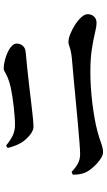

<svg xmlns="http://www.w3.org/2000/svg" viewBox="211 -881 578 1040"><g transform="rotate(-90 500.0 -361.0)"><path d="M735.9 -510.6Q697.2 -507.3 649.8 -502.4Q602.5 -497.5 552.6 -491.6Q502.7 -485.7 458.2 -480.3Q413.7 -474.8 380.8 -471.7Q347.9 -468.6 333.5 -468.6Q311.8 -468.6 286.9 -489.5Q262.1 -510.5 247.9 -533.2Q236.8 -552 230 -570.8Q223.2 -589.5 218.3 -608.5L231.5 -617.1Q258.3 -594.8 284.4 -581.8Q310.5 -568.8 342.6 -568.8Q363.2 -568.8 389 -570.7Q414.9 -572.6 441.9 -575.7Q468.9 -578.7 494.8 -582.6Q520.6 -586.5 541 -590.8Q576 -598.2 596.6 -607.1Q617.3 -616 628.9 -623Q640.6 -630 647.3 -630Q667.8 -630 691.6 -624.2Q715.4 -618.3 736.4 -608.6Q757.4 -598.9 770.7 -586.1Q784 -573.3 784 -559.4Q784 -541.4 772.4 -527Q760.8 -512.6 735.9 -510.6ZM73.6 -255.7 88.8 -262.2Q110.1 -241.5 133 -228.7Q156 -216 185.4 -216Q204.4 -216 250.1 -219.6Q295.8 -223.2 355.9 -228.6Q416 -234 480.5 -240.3Q545 -246.6 604.3 -251.9Q663.6 -257.3 705 -260.8Q733.5 -264 749.4 -268.1Q765.3 -272.3 774.5 -275.8Q783.6 -279.3 791.6 -279.3Q811.4 -279.3 837.1 -268.8Q862.7 -258.3 887 -242.6Q911.3 -227 927.2 -209Q943.1 -191.1 943.1 -175.5Q943.1 -154.5 930.5 -140.8Q917.9 -127.1 896 -127.1Q876.5 -127.1 841.7 -135.6Q806.9 -144.2 754.7 -152.4Q702.5 -160.6 630 -160.6Q592.3 -160.6 549.4 -157.9Q506.5 -155.3 463.2 -150Q419.9 -144.8 380.3 -137.8Q340.7 -130.9 308.5 -122.1Q272.5 -112.5 244.7 -102.2Q216.9 -91.9 195.6 -91.9Q181.2 -91.9 164.1 -102.4Q147 -112.9 130.7 -128.3Q114.5 -143.6 102.2 -160.2Q89.9 -176.8 85.2 -188.1Q79.5 -201.5 76.8 -216.7Q74.2 -231.8 73.6 -255.7Z"/></g></svg>

Font: Noto Serif SC
Style: Regular
Weight: 200
Designer: Ryoko NISHIZUKA 西塚涼子 (kana & ideographs); Frank Grießhammer (Latin, Greek & Cyrillic); Wenlong ZHANG 张文龙 (bopomofo); San
Foundry: Adobe
Version: Version 2.001;hotconv 1.1.0;makeotfexe 2.6.0